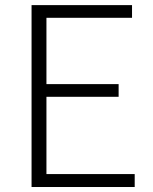

<svg xmlns="http://www.w3.org/2000/svg" viewBox="-20 -749 612 769"><path d="M106.4 0V-728.5H508.8V-677.7H166V-412.1H455.1V-361.3H166V-51.8H519.5V0Z"/></svg>

Font: Gen Shin Gothic Light
Style: Regular
Weight: 200
Designer: [Source Han Sans]
Ryoko NISHIZUKA  (kana & ideographs); Paul D. Hunt (Latin, Greek & Cyrillic); Wenlong ZHANG  (bopomofo
Version: Version 1.002.20150607